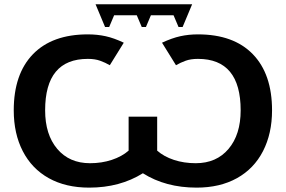

<svg xmlns="http://www.w3.org/2000/svg" viewBox="-20 -857 1320 887"><path d="M728.5 -659.7Q774.4 -681.2 813 -689.7Q851.6 -698.2 894.5 -698.2Q1059.1 -698.2 1147.9 -606.7Q1236.8 -515.1 1236.8 -347.2Q1236.8 -240.2 1195.1 -158.9Q1153.3 -77.6 1074.7 -33.9Q996.1 9.8 888.2 9.8Q745.1 9.8 640.1 -56.6Q533.7 9.8 392.1 9.8Q283.7 9.8 205.3 -33.9Q127 -77.6 85.2 -158.7Q43.5 -239.7 43.5 -347.2Q43.5 -515.1 132.3 -606.7Q221.2 -698.2 385.7 -698.2Q429.2 -698.2 468 -689.7Q506.8 -681.2 551.8 -659.7L487.3 -555.7Q466.3 -567.9 442.6 -576.4Q418.9 -585 385.7 -585Q188.5 -585 188.5 -347.2Q188.5 -235.4 244.4 -169.2Q300.3 -103 396 -103Q449.7 -103 496.3 -118.4Q543 -133.8 574.2 -161.1V-317.9H706.1V-161.1Q736.8 -133.8 783.2 -118.4Q829.6 -103 884.3 -103Q980 -103 1035.9 -169.2Q1091.8 -235.4 1091.8 -347.2Q1091.8 -585 894.5 -585Q861.3 -585 837.6 -576.4Q814 -567.9 793 -555.7ZM867.7 -837.4 823.7 -732.4H804.7L781.7 -786.6H677.2L654.3 -732.4H634.8L611.8 -786.6H507.3L484.4 -732.4H465.3L421.4 -837.4Z"/></svg>

Font: Liberation Sans
Style: Bold
Weight: 700
Designer: Steve Matteson
Foundry: Ascender Corporation
Version: Version 2.1.5